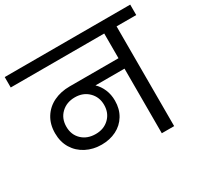

<svg xmlns="http://www.w3.org/2000/svg" viewBox="-183 -928 1155 1117"><g transform="rotate(-30 394.5 -370.0)"><path d="M816 -670H684V0H601V-434H406Q431 -410 445.5 -376Q460 -342 460 -301Q460 -245 434.5 -203Q409 -161 365 -139Q321 -117 266 -117Q209 -117 162.5 -141Q116 -165 89.5 -208.5Q63 -252 63 -310Q63 -370 90.5 -414Q118 -458 165.5 -481Q213 -504 273 -504H601V-670H-27V-740H816ZM267 -188Q322 -188 357.5 -222.5Q393 -257 393 -311Q393 -364 357.5 -399Q322 -434 267 -434Q211 -434 175 -399.5Q139 -365 139 -310Q139 -256 174.5 -222Q210 -188 267 -188Z"/></g></svg>

Font: A Bank Premium Regular
Style: Regular
Weight: 400
Designer: Ninad Kale (Devanagari), Jonny Pinhorn (Latin), Htun Naung (Myanmar)
Foundry: Indian Type Foundry
Version: 4.004